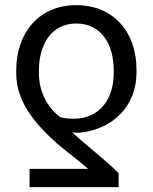

<svg xmlns="http://www.w3.org/2000/svg" viewBox="-20 -558 606 761"><path d="M450.2 183.6V128.9C407.2 83 325.7 22 266.1 -33.7C274.9 -32.7 284.2 -31.7 287.6 -31.7C289.6 -31.7 293 -32.2 296.9 -32.2C433.1 -46.4 521 -142.6 521 -270V-282.7C521 -429.7 430.7 -537.6 282.2 -537.6C133.8 -537.6 44.4 -427.2 44.4 -279.8V-266.6C44.4 -159.7 111.8 -73.2 206.5 11.2C254.4 51.3 303.2 87.9 329.1 111.3H97.2V183.6ZM430.7 -266.6C430.7 -171.4 379.4 -87.4 272 -87.4C253.4 -87.4 233.9 -88.9 218.8 -93.8C179.2 -121.6 134.3 -183.1 134.3 -266.6V-279.8C134.3 -379.4 182.1 -464.8 282.2 -464.8C383.8 -464.8 430.7 -379.4 430.7 -279.8Z"/></svg>

Font: Bert Sans
Style: Regular
Weight: 400
Designer: Christian Robertson (Google), Cristiano Sobral
Foundry: Google, Cristiano Sobral
Version: Version 3.101